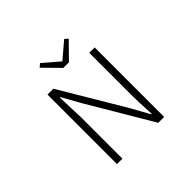

<svg xmlns="http://www.w3.org/2000/svg" viewBox="-212 -1178 1423 1423"><g transform="rotate(-45 500.0 -466.5)"><path d="M252.9 0V-728.5H314.5L612.3 -227.5L693.4 -81.1H698.2Q690.4 -225.6 690.4 -296.9V-728.5H747.1V0H685.5L388.7 -502L306.6 -648.4H301.8Q309.6 -460.9 309.6 -436.5V0ZM475.6 -785.2 352.5 -910.2 378.9 -932.6 502.9 -826.2H506.8L631.8 -932.6L657.2 -910.2L534.2 -785.2Z"/></g></svg>

Font: Gen Shin Gothic Monospace Light
Style: Regular
Weight: 300
Designer: [Source Han Sans]
Ryoko NISHIZUKA  (kana & ideographs); Paul D. Hunt (Latin, Greek & Cyrillic); Wenlong ZHANG  (bopomofo
Version: Version 1.002.20150607